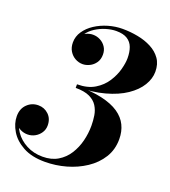

<svg xmlns="http://www.w3.org/2000/svg" viewBox="-140 -861 864 974"><g transform="rotate(20 292.5 -374.5)"><path d="M213.5 10Q142.5 10 95.4 -15.8Q48.3 -41.5 24.8 -80.6Q1.2 -119.8 1.2 -159.5Q1.2 -199.8 26 -224.1Q50.8 -248.5 86.3 -248.5Q118.5 -248.5 141.6 -226.5Q164.8 -204.5 164.8 -168Q164.8 -145.8 153.1 -128.3Q141.5 -110.8 123 -100.6Q104.5 -90.5 83.3 -90.5Q62.5 -90.5 44 -99.9Q25.5 -109.3 13.9 -125Q2.2 -140.8 2.2 -159.5H21.2Q21.2 -119.3 44.2 -85.4Q67.2 -51.5 106.3 -31Q145.3 -10.5 193.5 -10.5Q241.5 -10.5 275.6 -31Q309.8 -51.5 331.5 -85.5Q353.2 -119.5 363.5 -160.5Q373.7 -201.5 373.7 -242.5Q373.7 -270.5 369.4 -297.6Q365 -324.8 350.9 -347.1Q336.8 -369.5 308.6 -382.9Q280.5 -396.2 233 -396.2V-408.5Q314 -408.5 370.6 -395.8Q427.3 -383 462.4 -359Q497.5 -335 513.6 -301.6Q529.8 -268.3 529.8 -226.8Q529.8 -170.5 502.4 -126.5Q475 -82.5 429.1 -52Q383.3 -21.5 327.3 -5.7Q271.3 10 213.5 10ZM233 -403.2V-415.5Q289.8 -415.5 327.6 -438.5Q365.5 -461.5 387.6 -496Q409.8 -530.5 419.3 -566.1Q428.8 -601.8 428.8 -627.3Q428.8 -660.5 419.6 -685.3Q410.5 -710 388.6 -723.9Q366.8 -737.8 328.5 -737.8Q303 -737.8 274 -729.1Q245 -720.5 219.1 -703.9Q193.3 -687.3 177 -663.2Q160.7 -639.2 160.7 -608.2H141.7Q141.7 -629.5 154.4 -645.6Q167 -661.8 186 -670.8Q205 -679.8 223.8 -679.8Q245 -679.8 263.5 -670.1Q282 -660.5 293.6 -643Q305.3 -625.5 305.3 -601.7Q305.3 -575.5 292.6 -557.5Q280 -539.5 261.3 -530.4Q242.5 -521.2 223.8 -521.2Q202.5 -521.2 183.5 -531.9Q164.5 -542.5 152.6 -562Q140.7 -581.5 140.7 -608.2Q140.7 -641 159.4 -668.5Q178 -696 209 -716.3Q240 -736.5 278.1 -747.8Q316.3 -759 354.8 -759Q396.8 -759 437.5 -751.2Q478.3 -743.5 511.5 -726.2Q544.8 -709 564.8 -680.7Q584.8 -652.5 584.8 -611Q584.8 -573.5 562.4 -536.6Q540 -499.7 495.6 -469.6Q451.3 -439.5 385.4 -421.4Q319.5 -403.2 233 -403.2Z"/></g></svg>

Font: Bodoni Moda
Style: Italic
Weight: 400
Italic angle: -13°
Designer: Owen Earl
Foundry: indestructible type
Version: Version 2.005